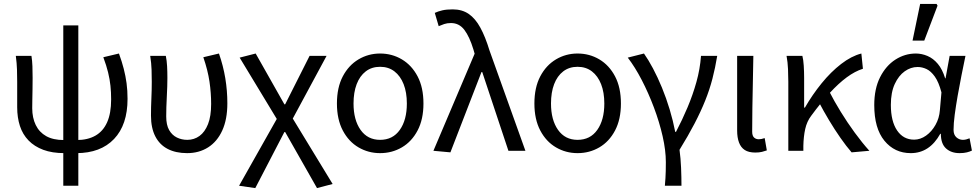

<svg xmlns="http://www.w3.org/2000/svg" viewBox="-20 -772 5010 983"><path d="M310 12Q247 12 201.5 -5Q156 -22 126 -53Q96 -84 82 -127Q68 -170 68 -223V-353Q68 -382 67 -415Q66 -448 61 -486H141Q145 -461 146 -433Q147 -405 147 -373Q147 -346 146.5 -316Q146 -286 145.5 -259.5Q145 -233 145 -218Q145 -169 163 -132Q181 -95 216.5 -75Q252 -55 307 -55ZM371 12 372 -55Q429 -55 468.5 -77.5Q508 -100 528.5 -146Q549 -192 549 -263Q549 -300 545.5 -333Q542 -366 533.5 -401Q525 -436 509 -479L589 -498Q604 -457 613.5 -420Q623 -383 628 -346Q633 -309 633 -266Q633 -133 564 -60.5Q495 12 371 12ZM304 179V-642H381V179Z M938 12Q880 12 838.5 -9.5Q797 -31 775 -74Q753 -117 753 -180Q753 -224 755 -267Q757 -310 757 -353Q757 -382 756 -415Q755 -448 749 -486H829Q834 -461 835.5 -433Q837 -405 837 -373Q837 -332 834 -276.5Q831 -221 831 -176Q831 -132 846 -106Q861 -80 885.5 -68Q910 -56 939 -56Q974 -56 1001.5 -76Q1029 -96 1045 -136.5Q1061 -177 1061 -240Q1061 -296 1052.5 -354Q1044 -412 1021 -479L1101 -498Q1123 -435 1133.5 -371.5Q1144 -308 1144 -243Q1144 -161 1118 -104Q1092 -47 1045.5 -17.5Q999 12 938 12Z M1287 191 1204 179 1397 -163 1207 -477 1289 -498 1436 -238H1440L1565 -486H1652L1479 -165L1683 170L1603 191L1440 -96H1436Z M1926 12Q1866 12 1815.5 -17.5Q1765 -47 1735 -104Q1705 -161 1705 -242Q1705 -324 1735 -381Q1765 -438 1815.5 -468Q1866 -498 1926 -498Q1987 -498 2037.5 -468Q2088 -438 2118 -381Q2148 -324 2148 -242Q2148 -161 2118 -104Q2088 -47 2037.5 -17.5Q1987 12 1926 12ZM1926 -56Q1991 -56 2027 -107Q2063 -158 2063 -242Q2063 -299 2046.5 -341Q2030 -383 1999.5 -406.5Q1969 -430 1926 -430Q1883 -430 1852.5 -406.5Q1822 -383 1806 -341Q1790 -299 1790 -242Q1790 -158 1826 -107Q1862 -56 1926 -56Z M2286 8 2199 0 2410 -497 2404 -518Q2384 -584 2357.5 -619Q2331 -654 2289 -654Q2269 -654 2254.5 -649Q2240 -644 2226 -638L2206 -706Q2223 -714 2244.5 -719Q2266 -724 2298 -724Q2346 -724 2380 -700.5Q2414 -677 2439.5 -630Q2465 -583 2486 -514L2670 0H2583L2449 -403H2445Z M2937 12Q2877 12 2826.5 -17.5Q2776 -47 2746 -104Q2716 -161 2716 -242Q2716 -324 2746 -381Q2776 -438 2826.5 -468Q2877 -498 2937 -498Q2998 -498 3048.5 -468Q3099 -438 3129 -381Q3159 -324 3159 -242Q3159 -161 3129 -104Q3099 -47 3048.5 -17.5Q2998 12 2937 12ZM2937 -56Q3002 -56 3038 -107Q3074 -158 3074 -242Q3074 -299 3057.5 -341Q3041 -383 3010.5 -406.5Q2980 -430 2937 -430Q2894 -430 2863.5 -406.5Q2833 -383 2817 -341Q2801 -299 2801 -242Q2801 -158 2837 -107Q2873 -56 2937 -56Z M3384 179Q3386 157 3387 139.5Q3388 122 3388.5 103.5Q3389 85 3389 58Q3389 -2 3372.5 -74.5Q3356 -147 3328 -221.5Q3300 -296 3265.5 -362.5Q3231 -429 3194 -477L3277 -498Q3299 -467 3323 -422Q3347 -377 3369 -323.5Q3391 -270 3408.5 -212Q3426 -154 3437 -97H3441Q3473 -158 3500 -222Q3527 -286 3545.5 -352Q3564 -418 3569 -486H3652Q3642 -425 3627.5 -369Q3613 -313 3590.5 -257Q3568 -201 3536 -139.5Q3504 -78 3459 -5Q3465 38 3467 87.5Q3469 137 3469 179Z M3847 9Q3813 9 3793 -4Q3773 -17 3763.5 -42.5Q3754 -68 3754 -104V-486H3837Q3836 -420 3834.5 -352.5Q3833 -285 3832 -220.5Q3831 -156 3831 -98Q3831 -77 3840.5 -68Q3850 -59 3865 -59Q3872 -59 3879 -60.5Q3886 -62 3895 -65L3906 -2Q3895 2 3881 5.5Q3867 9 3847 9Z M4016 0V-353Q4016 -382 4014.5 -418Q4013 -454 4007 -486H4088Q4093 -467 4095 -436Q4097 -405 4097 -373V-221H4101Q4139 -287 4186.5 -345.5Q4234 -404 4286.5 -444.5Q4339 -485 4390 -498L4398 -420Q4357 -407 4315 -376Q4273 -345 4228 -296Q4183 -247 4133 -179Q4111 -150 4102.5 -111.5Q4094 -73 4093 -25V0ZM4340 8Q4313 -23 4283 -66Q4253 -109 4224.5 -156.5Q4196 -204 4172 -250L4226 -303Q4251 -254 4284.5 -199.5Q4318 -145 4356 -93Q4394 -41 4431 0Z M4643 12Q4560 12 4508 -51.5Q4456 -115 4456 -234Q4456 -318 4486 -377Q4516 -436 4564.5 -467Q4613 -498 4669 -498Q4699 -498 4728.5 -485.5Q4758 -473 4781.5 -445Q4805 -417 4819 -371H4821L4842 -486H4923Q4913 -438 4902.5 -385.5Q4892 -333 4883 -281.5Q4874 -230 4868 -185Q4862 -140 4862 -107Q4862 -82 4876.5 -69Q4891 -56 4910 -56Q4919 -56 4928 -58.5Q4937 -61 4944 -64L4956 -1Q4946 4 4930.5 8Q4915 12 4893 12Q4850 12 4823.5 -12Q4797 -36 4797 -87H4794Q4739 12 4643 12ZM4660 -57Q4692 -57 4721 -77.5Q4750 -98 4769.5 -132.5Q4789 -167 4792 -208L4800 -299Q4786 -352 4766 -380Q4746 -408 4723.5 -418.5Q4701 -429 4678 -429Q4643 -429 4612 -407Q4581 -385 4561 -342Q4541 -299 4541 -235Q4541 -151 4573 -104Q4605 -57 4660 -57ZM4652 -564 4691 -752H4775L4780 -743L4712 -564Z"/></svg>

Font: Source Sans 3
Style: Regular
Weight: 400
Designer: Paul D. Hunt
Foundry: Adobe
Version: Version 3.046;hotconv 1.0.118;makeotfexe 2.5.65603